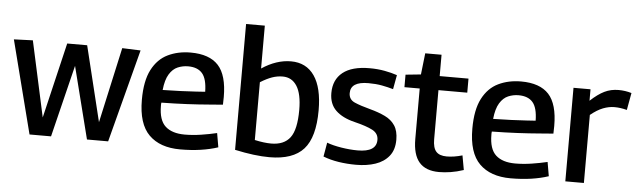

<svg xmlns="http://www.w3.org/2000/svg" viewBox="-48 -916 3666 1102"><g transform="rotate(5 1785.5 -365.0)"><path d="M147 0 10 -536 119 -540 214 -104 317 -539H432L538 -105L634 -540L740 -536L600 0H478L373 -415L271 0Z M1015 10Q899 10 835.5 -53Q772 -116 772 -255Q772 -364 805.5 -428.5Q839 -493 897 -521Q955 -549 1028 -549Q1136 -549 1187.5 -493Q1239 -437 1239 -311Q1239 -304 1238.5 -291Q1238 -278 1238 -267Q1208 -265 1155 -260.5Q1102 -256 1032.5 -252.5Q963 -249 885 -248Q884 -243 884 -239Q884 -235 884 -230Q884 -147 922.5 -112Q961 -77 1034 -77Q1080 -77 1128.5 -84.5Q1177 -92 1219 -102L1233 -21Q1188 -6 1133.5 2Q1079 10 1015 10ZM886 -321Q941 -322 991 -324Q1041 -326 1077.5 -328.5Q1114 -331 1130 -332Q1129 -406 1102 -437.5Q1075 -469 1020 -469Q989 -469 960.5 -457Q932 -445 912 -412.5Q892 -380 886 -321Z M1330 -15V-740H1438V-493Q1522 -549 1606 -549Q1694 -549 1741 -481Q1788 -413 1788 -283Q1788 -127 1726.5 -58.5Q1665 10 1530 10Q1445 10 1330 -15ZM1438 -81Q1492 -69 1533 -69Q1607 -69 1642 -115.5Q1677 -162 1677 -275Q1677 -367 1648 -412.5Q1619 -458 1566 -458Q1535 -458 1505 -447.5Q1475 -437 1438 -414Z M1839 -21 1853 -102Q1887 -89 1937 -81Q1987 -73 2031 -73Q2139 -73 2139 -143Q2139 -180 2104 -198.5Q2069 -217 1999 -234Q1929 -251 1890.5 -288Q1852 -325 1852 -388Q1852 -465 1904.5 -507Q1957 -549 2059 -549Q2105 -549 2145.5 -541.5Q2186 -534 2218 -523L2203 -441Q2172 -450 2137.5 -456.5Q2103 -463 2059 -463Q1957 -463 1957 -397Q1957 -360 1991 -345Q2025 -330 2082 -315Q2131 -302 2168.5 -284Q2206 -266 2226.5 -235Q2247 -204 2247 -153Q2247 -95 2218 -59Q2189 -23 2140 -6.5Q2091 10 2029 10Q1977 10 1928.5 2.5Q1880 -5 1839 -21Z M2507 10Q2430 10 2392.5 -33.5Q2355 -77 2355 -167V-458H2267V-530L2355 -539L2369 -662H2463V-539H2629V-458H2463V-175Q2463 -126 2482 -104.5Q2501 -83 2543 -83Q2564 -83 2586.5 -86.5Q2609 -90 2633 -97L2648 -14Q2609 -1 2573.5 4.5Q2538 10 2507 10Z M2919 10Q2803 10 2739.5 -53Q2676 -116 2676 -255Q2676 -364 2709.5 -428.5Q2743 -493 2801 -521Q2859 -549 2932 -549Q3040 -549 3091.5 -493Q3143 -437 3143 -311Q3143 -304 3142.5 -291Q3142 -278 3142 -267Q3112 -265 3059 -260.5Q3006 -256 2936.5 -252.5Q2867 -249 2789 -248Q2788 -243 2788 -239Q2788 -235 2788 -230Q2788 -147 2826.5 -112Q2865 -77 2938 -77Q2984 -77 3032.5 -84.5Q3081 -92 3123 -102L3137 -21Q3092 -6 3037.5 2Q2983 10 2919 10ZM2790 -321Q2845 -322 2895 -324Q2945 -326 2981.5 -328.5Q3018 -331 3034 -332Q3033 -406 3006 -437.5Q2979 -469 2924 -469Q2893 -469 2864.5 -457Q2836 -445 2816 -412.5Q2796 -380 2790 -321Z M3332 -539V-473Q3375 -513 3412 -531Q3449 -549 3493 -549Q3532 -549 3568 -538L3550 -439Q3513 -449 3478 -449Q3446 -449 3412.5 -436Q3379 -423 3341 -392V0H3234V-539Z"/></g></svg>

Font: Georama Medium
Style: Regular
Weight: 500
Designer: Jean-Baptiste Levee
Foundry: Production Type
Version: Version 1.000